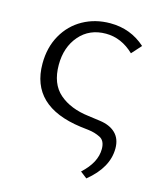

<svg xmlns="http://www.w3.org/2000/svg" viewBox="-96 -488 628 754"><g transform="rotate(15 217.5 -111.5)"><path d="M299 174Q355 123 355 68Q355 34 333 23Q311 12 285.5 9Q260 6 252 5Q43 -23 43 -196Q43 -262 71.5 -312.5Q100 -363 149.5 -390.5Q199 -418 260 -418Q343 -418 403 -364L368 -325Q317 -374 254 -374Q187 -374 146.5 -327Q106 -280 106 -208Q106 -131 151 -92Q196 -53 271 -44Q277 -43 318.5 -37.5Q360 -32 383 -9.5Q406 13 406 52Q406 130 326 195Z"/></g></svg>

Font: Ysabeau Semilight
Style: Regular
Weight: 300
Designer: Christian Thalmann (Catharsis Fonts)
Version: Version 0.003